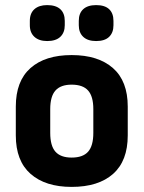

<svg xmlns="http://www.w3.org/2000/svg" viewBox="-20 -722 563 753"><path d="M261 11Q158 11 100 -40Q42 -91 42 -191V-304Q42 -404 99.5 -455Q157 -506 261 -506Q365 -506 423 -455Q481 -404 481 -304V-191Q481 -91 423.5 -40Q366 11 261 11ZM261 -104Q305 -104 325.5 -127Q346 -150 346 -201V-294Q346 -344 325.5 -367Q305 -390 261 -390Q218 -390 197.5 -367Q177 -344 177 -294V-201Q177 -150 197.5 -127Q218 -104 261 -104ZM165 -561Q133 -561 115 -577.5Q97 -594 97 -623V-640Q97 -670 115 -686Q133 -702 165 -702Q199 -702 216.5 -686Q234 -670 234 -640V-623Q234 -594 216.5 -577.5Q199 -561 165 -561ZM357 -561Q324 -561 306.5 -577.5Q289 -594 289 -623V-640Q289 -670 306.5 -686Q324 -702 357 -702Q391 -702 408 -686Q425 -670 425 -640V-623Q425 -594 408 -577.5Q391 -561 357 -561Z"/></svg>

Font: Sofia Sans Semi Condensed ExtraBold
Style: Regular
Weight: 800
Designer: Botio Nikoltchev, Ani Petrova
Foundry: lettersoup
Version: Version 4.100